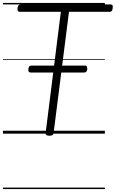

<svg xmlns="http://www.w3.org/2000/svg" viewBox="-20 -905 784 1300"><path d="M314 14Q287 14 289 -5L392 -825H114Q105 -825 101 -831Q97 -837 99 -851Q101 -864 106 -869.5Q111 -875 120 -875H728Q738 -875 741.5 -869.5Q745 -864 743 -851Q742 -837 737 -831Q732 -825 722 -825H447L343 -5Q342 5 335.5 9.5Q329 14 314 14ZM189 -414Q177 -414 174 -420.5Q171 -427 172 -437Q173 -448 177.5 -454.5Q182 -461 194 -461H553Q566 -461 568.5 -454Q571 -447 571 -437Q569 -426 564.5 -420Q560 -414 549 -414ZM0 365H690V375H0ZM0 -20H690V0H0ZM0 -505H690V-500H0ZM0 -885H690V-875H0Z"/></svg>

Font: Playwrite GB S Guides
Style: Italic
Weight: 400
Italic angle: -7.01216°
Designer: Veronika Burian, José Scaglione
Foundry: TypeTogether
Version: Version 1.002